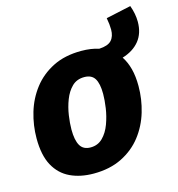

<svg xmlns="http://www.w3.org/2000/svg" viewBox="-105 -785 827 891"><g transform="rotate(-15 308.0 -339.5)"><path d="M327 -551Q374 -551 411 -539Q453 -541 470 -559.5Q487 -578 487 -611Q487 -623 485.5 -637Q484 -651 481 -667L601 -693Q616 -652 616 -614Q616 -559 587 -523Q558 -487 505 -471Q523 -444 532.5 -408Q542 -372 542 -325Q542 -262 524 -201.5Q506 -141 468.5 -92.5Q431 -44 373 -15Q315 14 237 14Q173 14 124.5 -9Q76 -32 49 -81.5Q22 -131 22 -212Q22 -275 40 -335.5Q58 -396 95.5 -444.5Q133 -493 190.5 -522Q248 -551 327 -551ZM309 -430Q273 -430 250 -407.5Q227 -385 213.5 -350Q200 -315 194.5 -277.5Q189 -240 189 -210Q189 -159 204 -133Q219 -107 254 -107Q289 -107 312.5 -130.5Q336 -154 349.5 -190.5Q363 -227 368.5 -265Q374 -303 374 -332Q374 -382 359 -406Q344 -430 309 -430Z"/></g></svg>

Font: Bitter ExtraBold
Style: Italic
Weight: 800
Italic angle: -9°
Designer: Sol Matas, and Bitter project Authors
Foundry: Sol Matas
Version: Version 2.001